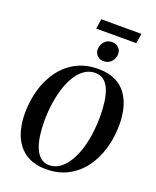

<svg xmlns="http://www.w3.org/2000/svg" viewBox="-191 -1185 1063 1307"><g transform="rotate(20 340.5 -532.0)"><path d="M306 11.5Q233 11.5 182.2 -13.2Q131.5 -38 100.2 -81Q69 -124 54.8 -179.8Q40.5 -235.5 40.5 -297.5Q40.5 -390 64.5 -472Q88.5 -554 135.5 -617.2Q182.5 -680.5 251 -716.2Q319.5 -752 408.5 -752Q481.5 -752 532 -727.8Q582.5 -703.5 613.2 -660.8Q644 -618 658 -562.8Q672 -507.5 672 -446.5Q672.5 -354 648.5 -271.2Q624.5 -188.5 578 -125Q531.5 -61.5 463 -25Q394.5 11.5 306 11.5ZM315.5 -21.5Q355.5 -21.5 388.8 -44Q422 -66.5 448.2 -106.8Q474.5 -147 492.8 -201Q511 -255 520.2 -319Q529.5 -383 529.5 -452Q529.5 -507.5 523 -556Q516.5 -604.5 501.8 -641.2Q487 -678 461.5 -698.8Q436 -719.5 397.5 -719.5Q357.5 -719.5 324 -697.5Q290.5 -675.5 264.2 -635.8Q238 -596 220 -542.2Q202 -488.5 192.5 -425Q183 -361.5 183 -292Q183 -236 190 -187Q197 -138 212.8 -100.8Q228.5 -63.5 253.8 -42.5Q279 -21.5 315.5 -21.5ZM421 -813.5Q402 -813.5 387.5 -822.2Q373 -831 365 -845.5Q357 -860 357.5 -877Q358 -910 379.2 -933Q400.5 -956 432.5 -956Q465 -956 482.5 -937Q500 -918 499.5 -893Q499.5 -861.5 478.2 -837.5Q457 -813.5 421 -813.5ZM310.5 -1076.5H601L590 -1005H299.5Z"/></g></svg>

Font: Merriweather 120pt SemiBold
Style: Italic
Weight: 600
Italic angle: -7.8°
Version: Version 2.101